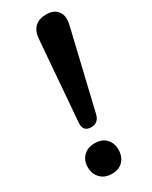

<svg xmlns="http://www.w3.org/2000/svg" viewBox="-189 -757 638 806"><g transform="rotate(-30 129.5 -354.0)"><path d="M121 -208Q102 -208 92 -218Q82 -228 84 -253L115 -640Q118 -677 138 -695Q158 -713 193 -713Q230 -713 247.5 -689.5Q265 -666 255 -625L165 -246Q161 -228 150 -218Q139 -208 121 -208ZM98 5Q64 5 43.5 -16Q23 -37 23 -70Q23 -102 43.5 -122.5Q64 -143 98 -143Q133 -143 152.5 -122.5Q172 -102 172 -70Q172 -37 152.5 -16Q133 5 98 5Z"/></g></svg>

Font: Nunito ExtraLight
Style: Italic
Weight: 200
Italic angle: -9°
Designer: Vernon Adams
Foundry: Vernon Adams
Version: Version 3.602